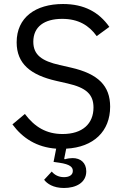

<svg xmlns="http://www.w3.org/2000/svg" viewBox="-20 -730 621 957"><path d="M290 -636C371 -636 424 -603 462 -550L525 -596C473 -670 399 -710 294 -710C157 -710 63 -643 63 -519C63 -412 133 -356 260 -327L317 -314C409 -293 446 -260 446 -194C446 -114 392 -62 292 -62C211 -62 153 -97 104 -162L42 -110C93 -41 163 4 260 11L247 77L275 81C331 89 343 104 343 122C343 143 324 153 299 153C270 153 250 140 238 125L200 166C214 185 245 207 299 207C358 207 410 181 410 124C410 81 381 58 342 58C330 58 316 60 303 64L300 61L310 11C447 4 529 -76 529 -198C529 -302 470 -362 334 -393L277 -406C189 -426 146 -456 146 -522C146 -597 201 -636 290 -636Z"/></svg>

Font: Braiins Sans
Style: Regular
Weight: 400
Designer: Mike Abbink, Paul van der Laan, Pieter van Rosmalen, Jiri Chlebus, Lubos Buracinsky
Foundry: Bold Monday, Sudetype
Version: Version 1.000;hotconv 1.0.109;makeotfexe 2.5.65596